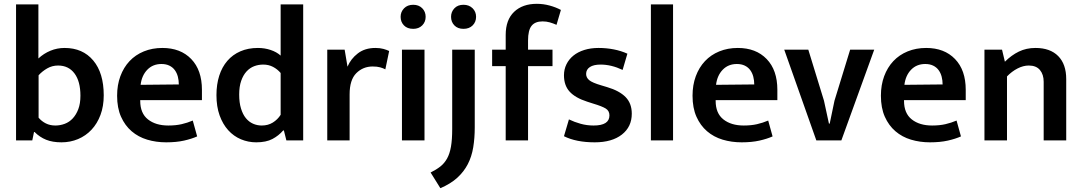

<svg xmlns="http://www.w3.org/2000/svg" viewBox="-20 -735 5664 1005"><path d="M523 -236Q523 -179 506 -133.5Q489 -88 459 -56Q429 -24 388.5 -7Q348 10 302 10Q255 10 221.5 -3.5Q188 -17 161 -44H158L149 0H64V-712H181V-429Q209 -455 244 -469.5Q279 -484 318 -484Q413 -484 468 -418.5Q523 -353 523 -236ZM401 -234Q401 -309 370 -350.5Q339 -392 284 -392Q253 -392 227 -377Q201 -362 182 -341V-119Q198 -100 220 -89Q242 -78 270 -78Q295 -78 319 -87Q343 -96 361 -115.5Q379 -135 390 -164Q401 -193 401 -234Z M1037 -211H714V-207Q714 -142 754.5 -110Q795 -78 861 -78Q900 -78 930.5 -85Q961 -92 989 -104L1012 -21Q983 -8 943 1Q903 10 850 10Q797 10 750.5 -4Q704 -18 669 -48Q634 -78 613.5 -124Q593 -170 593 -234Q593 -290 610 -336Q627 -382 658 -415Q689 -448 733 -466Q777 -484 830 -484Q925 -484 981 -426Q1037 -368 1037 -265ZM916 -293Q916 -314 911 -333.5Q906 -353 895 -368Q884 -383 866.5 -391.5Q849 -400 825 -400Q780 -400 751 -370Q722 -340 716 -291Z M1449 -712H1567V0H1479L1466 -52H1462Q1439 -25 1406 -7.5Q1373 10 1321 10Q1279 10 1241 -6Q1203 -22 1174.5 -53.5Q1146 -85 1129.5 -131Q1113 -177 1113 -237Q1113 -293 1127.5 -338.5Q1142 -384 1170 -416.5Q1198 -449 1238.5 -466.5Q1279 -484 1330 -484Q1365 -484 1396.5 -473.5Q1428 -463 1449 -444ZM1449 -353Q1432 -373 1409 -385Q1386 -397 1358 -397Q1333 -397 1310.5 -388.5Q1288 -380 1270.5 -361Q1253 -342 1242.5 -312Q1232 -282 1232 -240Q1232 -198 1241.5 -167Q1251 -136 1267 -116.5Q1283 -97 1304.5 -87.5Q1326 -78 1350 -78Q1383 -78 1408 -93.5Q1433 -109 1449 -134Z M1693 0V-475H1784L1799 -386Q1816 -427 1853 -455.5Q1890 -484 1945 -484Q1969 -484 1987 -479Q2005 -474 2017 -468L1997 -372Q1986 -378 1970 -382.5Q1954 -387 1931 -387Q1880 -387 1845 -352Q1810 -317 1810 -241V0Z M2084 0V-475H2202V0ZM2143 -584Q2112 -584 2094.5 -602Q2077 -620 2077 -647Q2077 -673 2095 -691.5Q2113 -710 2143 -710Q2172 -710 2190 -692Q2208 -674 2208 -647Q2208 -620 2190 -602Q2172 -584 2143 -584Z M2347 -475H2465V-68Q2465 -12 2457 36.5Q2449 85 2428.5 124.5Q2408 164 2373.5 195.5Q2339 227 2285 250L2234 168Q2264 153 2285 136.5Q2306 120 2320 95Q2334 70 2340.5 33Q2347 -4 2347 -60ZM2406 -584Q2376 -584 2358.5 -602Q2341 -620 2341 -647Q2341 -673 2358.5 -691.5Q2376 -710 2406 -710Q2435 -710 2453.5 -692Q2472 -674 2472 -647Q2472 -620 2454 -602Q2436 -584 2406 -584Z M2790 -715Q2824 -715 2857 -706Q2890 -697 2916 -683L2893 -605Q2875 -613 2857.5 -618Q2840 -623 2820 -623Q2781 -623 2762.5 -600Q2744 -577 2744 -523V-475H2872V-389H2744V0H2627V-389H2556V-475H2627V-552Q2627 -631 2671 -673Q2715 -715 2790 -715Z M3239 -369Q3180 -397 3124 -397Q3087 -397 3067.5 -384Q3048 -371 3048 -348Q3048 -329 3064 -315.5Q3080 -302 3128 -288L3158 -279Q3222 -260 3254.5 -227Q3287 -194 3287 -140Q3287 -71 3235 -30.5Q3183 10 3093 10Q2996 10 2932 -22L2958 -110Q2987 -96 3019.5 -87Q3052 -78 3087 -78Q3170 -78 3170 -131Q3170 -155 3150.5 -167Q3131 -179 3084 -193L3053 -203Q2991 -223 2961.5 -255.5Q2932 -288 2932 -341Q2932 -372 2945 -398.5Q2958 -425 2981.5 -444Q3005 -463 3038.5 -473.5Q3072 -484 3113 -484Q3154 -484 3192.5 -476.5Q3231 -469 3264 -454Z M3387 0V-712H3503V0Z M4049 -211H3726V-207Q3726 -142 3766.5 -110Q3807 -78 3873 -78Q3912 -78 3942.5 -85Q3973 -92 4001 -104L4024 -21Q3995 -8 3955 1Q3915 10 3862 10Q3809 10 3762.5 -4Q3716 -18 3681 -48Q3646 -78 3625.5 -124Q3605 -170 3605 -234Q3605 -290 3622 -336Q3639 -382 3670 -415Q3701 -448 3745 -466Q3789 -484 3842 -484Q3937 -484 3993 -426Q4049 -368 4049 -265ZM3928 -293Q3928 -314 3923 -333.5Q3918 -353 3907 -368Q3896 -383 3878.5 -391.5Q3861 -400 3837 -400Q3792 -400 3763 -370Q3734 -340 3728 -291Z M4430 -475H4556L4384 0H4253L4085 -475H4211L4293 -208L4319 -88H4323L4348 -208Z M5035 -211H4712V-207Q4712 -142 4752.5 -110Q4793 -78 4859 -78Q4898 -78 4928.5 -85Q4959 -92 4987 -104L5010 -21Q4981 -8 4941 1Q4901 10 4848 10Q4795 10 4748.5 -4Q4702 -18 4667 -48Q4632 -78 4611.5 -124Q4591 -170 4591 -234Q4591 -290 4608 -336Q4625 -382 4656 -415Q4687 -448 4731 -466Q4775 -484 4828 -484Q4923 -484 4979 -426Q5035 -368 5035 -265ZM4914 -293Q4914 -314 4909 -333.5Q4904 -353 4893 -368Q4882 -383 4864.5 -391.5Q4847 -400 4823 -400Q4778 -400 4749 -370Q4720 -340 4714 -291Z M5251 0H5133V-475H5225L5240 -412Q5274 -446 5313 -465Q5352 -484 5400 -484Q5477 -484 5519 -441.5Q5561 -399 5561 -321V0H5443V-307Q5443 -345 5423.5 -368.5Q5404 -392 5365 -392Q5336 -392 5306 -376.5Q5276 -361 5251 -335Z"/></svg>

Font: Mukta Mahee SemiBold
Style: Regular
Weight: 600
Designer: Shuchita Grover, Noopur Datye, Girish Dalvi, Yashodeep Gholap
Foundry: Ek Type
Version: Version 2.538;PS 1.000;hotconv 16.6.51;makeotf.lib2.5.65220;